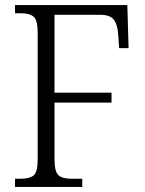

<svg xmlns="http://www.w3.org/2000/svg" viewBox="-20 -734 568 754"><path d="M39 0V-32H61Q96 -32 112 -45Q128 -58 128 -108V-605Q128 -655 112 -668.5Q96 -682 62 -682H39V-714H480L485 -545H448L444 -599Q442 -636 427.5 -656Q413 -676 372 -676H194V-370H418V-331H194V-111Q194 -59 210 -45.5Q226 -32 261 -32H303V0Z"/></svg>

Font: Noto Serif Hebrew SemiCondensed Light
Style: Regular
Weight: 300
Width: 4
Designer: Monotype Design Team
Foundry: Monotype Imaging Inc.
Version: Version 2.004; ttfautohint (v1.8.4.7-5d5b)